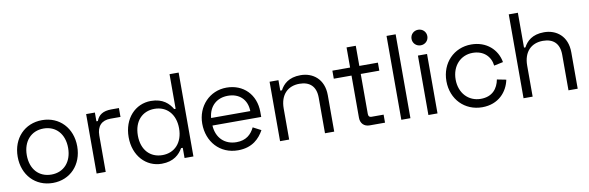

<svg xmlns="http://www.w3.org/2000/svg" viewBox="-50 -1134 4840 1578"><g transform="rotate(-10 2370.5 -345.5)"><path d="M43 -248C43 -95 146 14 292 14C437 14 540 -95 540 -248C540 -401 437 -510 292 -510C146 -510 43 -401 43 -248ZM119 -248C119 -363 188 -440 292 -440C395 -440 464 -365 464 -248C464 -132 395 -56 292 -56C188 -56 119 -130 119 -248Z M731 -496H658V0H734V-303C734 -383 776 -424 848 -424H932V-498H869C799 -498 761 -472 743 -423H731Z M1466 -700H1390V-411H1378C1350 -459 1301 -510 1200 -510C1070 -510 969 -404 969 -248C969 -92 1070 14 1200 14C1301 14 1350 -37 1378 -85H1392V0H1466ZM1218 -441C1321 -441 1390 -366 1390 -248C1390 -130 1321 -55 1218 -55C1117 -55 1046 -127 1046 -248C1046 -369 1117 -441 1218 -441Z M1584 -252C1584 -102 1685 14 1837 14C1959 14 2019 -53 2054 -116L1987 -151C1960 -95 1916 -54 1836 -54C1738 -54 1670 -119 1664 -223H2071V-264C2071 -411 1971 -510 1831 -510C1690 -510 1584 -398 1584 -252ZM1664 -286C1673 -385 1739 -442 1831 -442C1924 -442 1989 -385 1991 -286Z M2189 -496V0H2265V-259C2265 -375 2331 -437 2427 -437C2512 -437 2564 -392 2564 -297V0H2641V-304C2641 -439 2551 -505 2448 -505C2349 -505 2302 -457 2277 -409H2263V-496Z M2713 -496V-429H2861V-77C2861 -30 2891 0 2936 0H3065V-67H2964C2946 -67 2938 -76 2938 -96V-429H3093V-496H2938V-664H2861V-496Z M3277 -700H3201V0H3277Z M3399 -640C3399 -603 3428 -575 3465 -575C3502 -575 3531 -603 3531 -640C3531 -677 3502 -705 3465 -705C3428 -705 3399 -677 3399 -640ZM3503 -496H3427V0H3503Z M3621 -248C3621 -96 3729 14 3875 14C4012 14 4088 -77 4108 -175L4032 -190C4018 -117 3973 -56 3875 -56C3772 -56 3698 -135 3698 -248C3698 -361 3772 -440 3873 -440C3964 -440 4021 -384 4030 -306L4106 -322C4088 -428 4001 -510 3873 -510C3729 -510 3621 -400 3621 -248Z M4221 -700V0H4297V-259C4297 -375 4363 -437 4459 -437C4544 -437 4596 -392 4596 -297V0H4673V-304C4673 -439 4583 -505 4480 -505C4381 -505 4334 -457 4309 -409H4297V-700Z"/></g></svg>

Font: Space Text
Style: Regular
Weight: 400
Designer: Florian Karsten (Space Text), Colophon Foundry (Space Mono)
Foundry: Florian Karsten
Version: Version 1.003;PS 001.003;hotconv 1.0.88;makeotf.lib2.5.64775